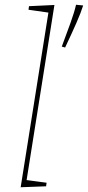

<svg xmlns="http://www.w3.org/2000/svg" viewBox="-20 -786 370 808"><path d="M67 2 185 -741 191 -732 100 -745 102 -760 209 -765 91 -22 86 -29 176 -17 174 -2ZM254 -586 240 -590Q261 -646 277 -690.5Q293 -735 300 -766L330 -763Q321 -734 301.5 -689.5Q282 -645 254 -586Z"/></svg>

Font: Bitter Thin
Style: Italic
Weight: 100
Italic angle: -9°
Designer: Sol Matas, and Bitter project Authors
Foundry: Sol Matas
Version: Version 2.002